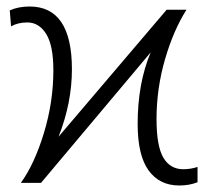

<svg xmlns="http://www.w3.org/2000/svg" viewBox="-20 -562 640 590"><path d="M403 -181Q403 -306 443 -401L106 0H44Q86 -58 115 -153.5Q144 -249 144 -346Q144 -422 122 -457.5Q100 -493 64 -493Q35 -493 14 -481L10 -530Q36 -542 71 -542Q201 -542 201 -349Q201 -246 160 -142L492 -532H553Q513 -469 487 -379.5Q461 -290 461 -196Q461 -113 482 -77.5Q503 -42 543 -42Q566 -42 587 -49V-2Q562 8 531 8Q470 8 436.5 -38.5Q403 -85 403 -181Z"/></svg>

Font: Noto Sans Mono UI Light
Style: Regular
Weight: 300
Monospace: yes
Designer: Monotype Design team
Foundry: Monotype Imaging Inc.
Version: Version 1.000